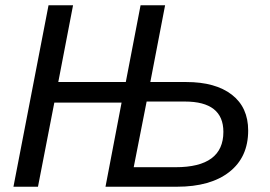

<svg xmlns="http://www.w3.org/2000/svg" viewBox="-20 -708 1022 728"><path d="M651 0H380L441 -319H186L124 0H31L164 -688H257L201 -397H457L513 -688H606L550 -397H686Q797 -397 859 -349Q921 -301 921 -213Q921 -112 849.5 -56Q778 0 651 0ZM536 -323 487 -74H646Q827 -74 827 -208Q827 -323 681 -323Z"/></svg>

Font: Libra Sans
Style: Italic
Weight: 400
Italic angle: -12°
Foundry: Context Ltd
Version: Version 1.002